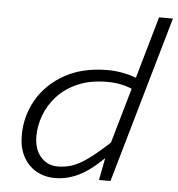

<svg xmlns="http://www.w3.org/2000/svg" viewBox="-52 -759 755 815"><g transform="rotate(5 326.0 -351.0)"><path d="M399 0 419 -104 593 -710H652L448 0ZM528 -386Q497 -403 465 -410.5Q433 -418 399 -418Q326 -418 273 -395Q220 -372 185.5 -334Q151 -296 134.5 -251Q118 -206 118 -163Q118 -107 146.5 -74.5Q175 -42 218 -42Q242 -42 266 -47.5Q290 -53 318.5 -69.5Q347 -86 386 -118.5Q425 -151 480 -205L456 -135Q383 -55 327 -23.5Q271 8 212 8Q166 8 130.5 -13Q95 -34 75.5 -71.5Q56 -109 56 -160Q56 -244 97 -314Q138 -384 214 -426Q290 -468 396 -468Q431 -468 467.5 -460.5Q504 -453 541 -436Z"/></g></svg>

Font: Intel One Mono Light
Style: Italic
Weight: 300
Italic angle: -16°
Monospace: yes
Designer: Fred Shallcrass
Foundry: Frere-Jones Type LLC
Version: Version 1.004